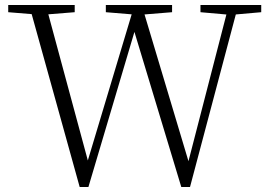

<svg xmlns="http://www.w3.org/2000/svg" viewBox="-20 -743 1078 771"><path d="M300 8H335L524 -629L529 -644H511L708 8H743L937 -723H899L733 -81L729 -65H746L549 -723H520L328 -83L323 -68H341L164 -723H97ZM13 -694 135 -684H155L280 -694V-723H13ZM405 -694 526 -684H548L671 -694V-723H405ZM785 -694 898 -684H916L1029 -694V-723H785Z"/></svg>

Font: Source Han Serif TW VF
Style: Regular
Weight: 250
Designer: Ryoko NISHIZUKA 西塚涼子 (kana & ideographs); Frank Grießhammer (Latin, Greek & Cyrillic); Wenlong ZHANG 张文龙 (bopomofo); San
Foundry: Adobe
Version: Version 2.002;hotconv 1.1.0;makeotfexe 2.6.0